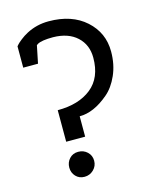

<svg xmlns="http://www.w3.org/2000/svg" viewBox="-116 -841 750 929"><g transform="rotate(-15 259.5 -376.0)"><path d="M244 -177H149V-335Q255 -335 318 -385.5Q381 -436 381 -536Q381 -601 337.5 -641Q294 -681 218 -682Q161 -682 140 -670L133 -665L115 -577H41V-684Q44 -687 48.5 -692.5Q53 -698 70 -711.5Q87 -725 106 -735Q157 -762 217 -762Q333 -762 402.5 -699.5Q472 -637 472 -543Q472 -478 448.5 -425Q425 -372 389 -342Q315 -279 244 -279ZM192 -115Q219 -115 237.5 -97.5Q256 -80 256 -53.5Q256 -27 237 -8.5Q218 10 191.5 10Q165 10 148 -8Q131 -26 131 -52Q131 -78 148 -96.5Q165 -115 192 -115Z"/></g></svg>

Font: Belgrano
Style: Regular
Weight: 400
Version: Version 1.002